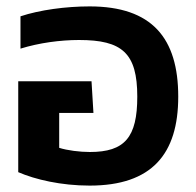

<svg xmlns="http://www.w3.org/2000/svg" viewBox="-20 -570 614 600"><path d="M260 10C455 10 537 -89 537 -268C537 -451 455 -550 260 -550C186 -550 104 -539 44 -519V-418C102 -436 168 -445 227 -445C362 -445 409 -404 409 -268C409 -141 370 -95 261 -95C229 -95 190 -100 165 -108V-217H272L266 -316H37V-32C90 -9 171 10 260 10Z"/></svg>

Font: Kanit Medium
Style: Regular
Weight: 500
Designer: Katatrad Team
Foundry: CadsonDemak
Version: Version 1.000;PS 001.000;hotconv 1.0.88;makeotf.lib2.5.64775